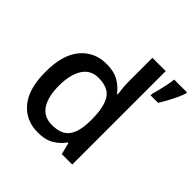

<svg xmlns="http://www.w3.org/2000/svg" viewBox="-196 -927 1104 1104"><g transform="rotate(45 355.5 -375.0)"><path d="M267 10Q170 10 111 -60Q52 -130 52 -269Q52 -407 111.5 -478Q171 -549 269 -549Q330 -549 369 -526Q408 -503 432 -470H438Q436 -484 433 -511Q430 -538 430 -559V-760H538V0H453L435 -72H430Q407 -38 368 -14Q329 10 267 10ZM294 -78Q371 -78 402.5 -121.5Q434 -165 434 -252V-268Q434 -361 404 -410.5Q374 -460 292 -460Q229 -460 196 -408.5Q163 -357 163 -267Q163 -176 196 -127Q229 -78 294 -78ZM711 -751Q705 -731 693 -705Q681 -679 666 -651.5Q651 -624 636 -600H575V-612Q581 -632 587.5 -658Q594 -684 599.5 -711.5Q605 -739 607 -760H711Z"/></g></svg>

Font: Noto Sans NKo Unjoined Medium
Style: Regular
Weight: 500
Designer: Monotype Design Team
Foundry: Monotype Imaging Inc.
Version: Version 2.004